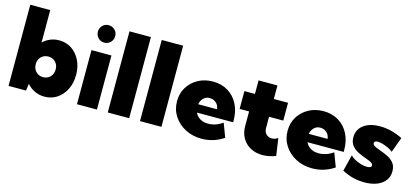

<svg xmlns="http://www.w3.org/2000/svg" viewBox="-62 -1200 3612 1674"><g transform="rotate(15 1744.5 -363.5)"><path d="M206.5 0H48.8V-732.4H229V-439.5Q257.8 -467.3 294.4 -482.7Q331.1 -498 374 -498Q438 -498 487.3 -465.1Q536.6 -432.1 564.9 -374.8Q593.3 -317.4 593.3 -244.1Q593.3 -170.9 564.9 -113.5Q536.6 -56.2 487.3 -23.2Q438 9.8 374 9.8Q326.2 9.8 285.4 -9.5Q244.6 -28.8 215.3 -63ZM318.8 -151.4Q345.2 -151.4 365.5 -163.3Q385.7 -175.3 397.2 -196.5Q408.7 -217.8 408.7 -245.1Q408.7 -271.5 397.2 -292.2Q385.7 -313 365.5 -325Q345.2 -336.9 318.8 -336.9Q294.4 -336.9 274.7 -326.2Q254.9 -315.4 242.9 -296.9Q231 -278.3 229 -253.9V-235.8Q231 -210.9 242.9 -191.9Q254.9 -172.9 274.7 -162.1Q294.4 -151.4 318.8 -151.4Z M756.3 -580.1Q723.6 -580.1 701.2 -603Q678.7 -626 678.7 -658.7Q678.7 -691.4 701.2 -714.4Q723.6 -737.3 756.3 -737.3Q789.6 -737.3 812.3 -714.4Q835 -691.4 835 -658.7Q835 -626 812.3 -603Q789.6 -580.1 756.3 -580.1ZM846.7 0H666.5V-488.3H846.7Z M1137.7 0H944.3V-732.4H1137.7Z M1428.7 0H1235.4V-732.4H1428.7Z M1990.7 -51.3Q1899.4 9.8 1792.5 9.8Q1710 9.8 1644.3 -24.7Q1578.6 -59.1 1540.3 -118.4Q1502 -177.7 1502 -252.4Q1502 -322.8 1536.1 -378.2Q1570.3 -433.6 1629.2 -465.8Q1688 -498 1762.2 -498Q1839.8 -498 1898.4 -462.4Q1957 -426.8 1989.7 -363.3Q2022.5 -299.8 2022.5 -215.8V-200.2H1695.3Q1704.1 -181.2 1719.7 -165.8Q1735.4 -150.4 1758.8 -141.1Q1782.2 -131.8 1813.5 -131.8Q1882.3 -131.8 1943.8 -175.8ZM1687 -273.4H1857.4Q1855 -296.4 1843.5 -314Q1832 -331.5 1813.2 -341.6Q1794.4 -351.6 1771.5 -351.6Q1748 -351.6 1730.5 -340.8Q1712.9 -330.1 1701.9 -312.5Q1690.9 -294.9 1687 -273.4Z M2460.9 -13.7Q2399.4 9.8 2342.3 9.8Q2280.3 9.8 2232.9 -16.1Q2185.5 -42 2158.9 -88.1Q2132.3 -134.3 2132.3 -194.8V-327.6H2046.9V-488.3H2142.1V-610.4H2312.5V-488.3H2440.9V-327.6H2312.5V-227.5Q2312.5 -189.9 2333.5 -170.7Q2354.5 -151.4 2382.8 -151.4Q2411.6 -151.4 2438.5 -169.9Z M2988.8 -51.3Q2897.5 9.8 2790.5 9.8Q2708 9.8 2642.3 -24.7Q2576.7 -59.1 2538.3 -118.4Q2500 -177.7 2500 -252.4Q2500 -322.8 2534.2 -378.2Q2568.4 -433.6 2627.2 -465.8Q2686 -498 2760.3 -498Q2837.9 -498 2896.5 -462.4Q2955.1 -426.8 2987.8 -363.3Q3020.5 -299.8 3020.5 -215.8V-200.2H2693.4Q2702.1 -181.2 2717.8 -165.8Q2733.4 -150.4 2756.8 -141.1Q2780.3 -131.8 2811.5 -131.8Q2880.4 -131.8 2941.9 -175.8ZM2685.1 -273.4H2855.5Q2853 -296.4 2841.6 -314Q2830.1 -331.5 2811.3 -341.6Q2792.5 -351.6 2769.5 -351.6Q2746.1 -351.6 2728.5 -340.8Q2710.9 -330.1 2700 -312.5Q2689 -294.9 2685.1 -273.4Z M3059.6 -41.5 3096.7 -189.9Q3109.9 -174.3 3136 -159.7Q3162.1 -145 3192.9 -136Q3223.6 -127 3249.5 -127Q3269 -127 3279.3 -132.8Q3289.6 -138.7 3289.6 -149.4Q3289.6 -160.6 3279.8 -168.7Q3270 -176.8 3253.7 -183.6Q3237.3 -190.4 3216.3 -197.8Q3185.1 -209 3150.6 -225.3Q3116.2 -241.7 3092.3 -270.3Q3068.4 -298.8 3068.4 -346.7Q3068.4 -393.1 3093 -427Q3117.7 -460.9 3162.8 -479.5Q3208 -498 3269 -498Q3371.1 -498 3474.6 -446.8L3424.3 -309.6Q3408.7 -323.2 3383.3 -335.4Q3357.9 -347.7 3331.3 -355.5Q3304.7 -363.3 3285.2 -363.3Q3269 -363.3 3261 -357.7Q3252.9 -352.1 3252.9 -342.3Q3252.9 -331.5 3262.5 -323.5Q3272 -315.4 3288.3 -308.8Q3304.7 -302.2 3324.2 -294.9Q3356.9 -283.7 3391.6 -267.3Q3426.3 -251 3450.4 -222.4Q3474.6 -193.8 3474.6 -145.5Q3474.6 -98.1 3448.5 -63.2Q3422.4 -28.3 3374.8 -9.3Q3327.1 9.8 3262.2 9.8Q3153.8 9.8 3059.6 -41.5Z"/></g></svg>

Font: Kumbh Sans Black
Style: Regular
Weight: 900
Version: Version 1.005